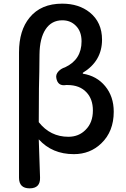

<svg xmlns="http://www.w3.org/2000/svg" viewBox="-20 -830 688 1050"><path d="M142 200Q84 200 84 142V-172V-544Q84 -664 142 -734Q204 -810 320 -810Q411 -810 471 -762Q538 -708 538 -613Q538 -496 433 -432V-427Q509 -415 555.5 -358.5Q602 -302 602 -219Q602 -111 534 -46Q473 13 384 13Q265 13 192 -68Q195 6 199 141Q201 200 142 200ZM354 -82Q411 -82 448 -120Q488 -159 488 -226Q488 -288 453 -325Q416 -365 349 -365Q346 -365 342 -365Q296 -357 288 -403Q284 -423 300 -440Q314 -455 336 -462Q426 -504 426 -604Q426 -659 394 -690Q365 -719 321 -719Q262 -719 229.5 -670Q197 -621 196 -532Q196 -501 195 -439.5Q194 -378 193 -347Q192 -286 192 -162Q255 -82 354 -82Z"/></svg>

Font: GenSenRounded TW M
Style: Regular
Weight: 500
Version: Version 1.501;PS 1;hotconv 16.6.51;makeotf.lib2.5.65220